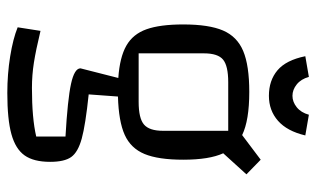

<svg xmlns="http://www.w3.org/2000/svg" viewBox="-194 -528 885 538"><g transform="rotate(90 249.0 -259.5)"><path d="M434 43Q434 89 416 114.5Q398 140 356.5 151.5Q315 163 241 163Q188 163 138.5 155Q89 147 57 134L67 70Q121 83 156 88.5Q191 94 227 94Q312 94 363 82V0Q259 -6 215.5 -15.5Q172 -25 172 -42L199 -148Q141 -152 108.5 -170.5Q76 -189 62.5 -227Q49 -265 49 -330Q49 -402 66 -441.5Q83 -481 123.5 -498Q164 -515 238 -515Q318 -515 359 -495L428 -547L469 -507L410 -442Q428 -403 428 -330Q428 -260 412 -221.5Q396 -183 358.5 -166Q321 -149 251 -147L245 -65Q331 -56 369 -45.5Q407 -35 420.5 -16Q434 3 434 43ZM130 -205H266Q312 -205 329.5 -220Q347 -235 347 -273V-456H211Q165 -456 147.5 -441.5Q130 -427 130 -388ZM138 -672 196 -682Q202 -660 217 -648Q232 -636 249 -636Q266 -636 281 -648Q296 -660 302 -682L360 -672Q348 -621 319 -595.5Q290 -570 249 -570Q206 -570 177.5 -594Q149 -618 138 -672Z"/></g></svg>

Font: Changa Light
Style: Regular
Weight: 300
Designer: Eduardo Rodriguez Tunni
Foundry: Eduardo Rodriguez Tunni
Version: Version 2.002; ttfautohint (v1.5) -l 8 -r 50 -G 110 -x 14 -H